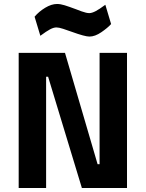

<svg xmlns="http://www.w3.org/2000/svg" viewBox="-20 -946 733 966"><path d="M74 -680H307L471 -120H481V-680H619V0H392L222 -560H212V0H74ZM341 -786Q319 -794 297.5 -801Q276 -808 264 -808Q250 -808 232 -798.5Q214 -789 183 -766L154 -862Q176 -888 207.5 -907Q239 -926 267 -926Q284 -926 305 -919.5Q326 -913 361 -900Q365 -898 390 -889Q415 -880 429 -880Q442 -880 460.5 -889.5Q479 -899 510 -922L539 -825Q522 -806 490 -784Q458 -762 430 -762Q407 -762 341 -786Z"/></svg>

Font: Cairo
Style: Bold
Weight: 700
Designer: Mohamed Gaber
Foundry: Kief Type Foundry
Version: Version 2.100